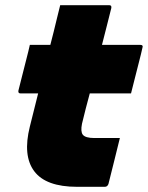

<svg xmlns="http://www.w3.org/2000/svg" viewBox="-20 -720 570 740"><path d="M442 -188Q431 -143 420 -99Q409 -55 398 -11Q394 0 384 0H277Q157 0 112 -60Q67 -120 95 -232Q103 -264 111 -296Q119 -328 127 -360H59Q49 -360 51 -371Q57 -394 65 -426.5Q73 -459 81.5 -491.5Q90 -524 95 -547H174Q177 -560 180.5 -572.5Q184 -585 187 -598Q193 -624 199.5 -649.5Q206 -675 212 -700H401Q411 -700 409 -689Q400 -653 391 -617.5Q382 -582 373 -547H521Q533 -547 529 -536Q524 -513 515.5 -480.5Q507 -448 499 -415.5Q491 -383 485 -360H326Q318 -331 310.5 -301.5Q303 -272 296 -243Q290 -213 299 -201Q309 -188 344 -188Z"/></svg>

Font: Recursive Sn Lnr St Blk
Style: Italic
Weight: 900
Italic angle: -15°
Version: Version 1.079;hotconv 1.0.112;makeotfexe 2.5.65598; ttfautoh